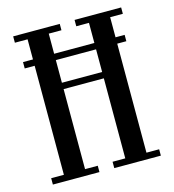

<svg xmlns="http://www.w3.org/2000/svg" viewBox="-105 -788 794 876"><g transform="rotate(-15 292.0 -350.0)"><path d="M547 -700H327V-670H387V-575H197V-670H257V-700H37V-670H97V-575H50V-545H97V-30H37V0H257V-30H197V-408H387V-30H327V0H547V-30H487V-545H530V-575H487V-670H547ZM197 -438V-545H387V-438Z"/></g></svg>

Font: Picaflor 12 pt
Style: Regular
Weight: 400
Designer: Ariel Martín Pérez
Foundry: Tunera Type Foundry
Version: Version 1.000;hotconv 1.0.109;makeotfexe 2.5.65596